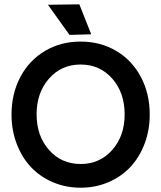

<svg xmlns="http://www.w3.org/2000/svg" viewBox="-20 -854 744 886"><path d="M33.2 -325.2Q33.2 -421.9 74 -498.8Q114.7 -575.7 187.5 -618.9Q260.3 -662.1 352.1 -662.1Q443.8 -662.1 516.6 -618.9Q589.4 -575.7 630.1 -498.8Q670.9 -421.9 670.9 -325.2Q670.9 -252.9 647 -190.2Q623 -127.4 581.3 -83Q539.6 -38.6 480.2 -13.2Q420.9 12.2 352.1 12.2Q283.2 12.2 223.9 -13.2Q164.6 -38.6 122.8 -83Q81.1 -127.4 57.1 -190.2Q33.2 -252.9 33.2 -325.2ZM555.2 -326.2Q555.2 -426.3 498 -491.2Q440.9 -556.2 352.1 -556.2Q263.2 -556.2 206.1 -491.2Q148.9 -426.3 148.9 -326.2Q148.9 -226.6 206.3 -161.9Q263.7 -97.2 352.1 -97.2Q440.4 -97.2 497.8 -161.9Q555.2 -226.6 555.2 -326.2ZM300.8 -692.9 201.2 -832 346.2 -834 400.9 -695.8Z"/></svg>

Font: Apfel Grotezk Mittel
Style: Regular
Weight: 500
Designer: Luigi Gorlero
Foundry: © 2023, Luigi Gorlero & Collletttivo
Version: Version 2.000;Glyphs 3.2 (3217)